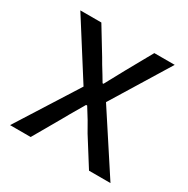

<svg xmlns="http://www.w3.org/2000/svg" viewBox="-127 -643 741 757"><g transform="rotate(30 243.0 -265.0)"><path d="M14.6 0 189.5 -276.4 28.3 -530.3H124L195.3 -413.1Q206.1 -393.6 230.5 -354.5Q242.2 -335 248 -325.2H252Q268.6 -354.5 299.8 -413.1L365.2 -530.3H458L296.9 -267.6L471.7 0H374L295.9 -124Q271.5 -168.9 239.3 -218.8H234.4Q221.7 -198.2 197.3 -155.3Q185.5 -134.8 179.7 -124L108.4 0Z"/></g></svg>

Font: Bpmf GenYo Gothic R
Style: R
Weight: 400
Foundry: But Ko
Version: Version 1.320